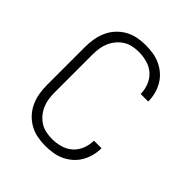

<svg xmlns="http://www.w3.org/2000/svg" viewBox="-193 -803 936 936"><g transform="rotate(45 275.0 -335.0)"><path d="M271 12Q243 12 215 6.5Q187 1 162.5 -13Q138 -27 119 -48Q100 -69 88.5 -95Q77 -121 72.5 -149Q68 -177 68 -205V-465Q68 -493 72.5 -521Q77 -549 88.5 -575Q100 -601 119 -622Q138 -643 162.5 -657Q187 -671 215 -676.5Q243 -682 271 -682Q297 -682 323 -678Q349 -674 372.5 -663Q396 -652 415.5 -635Q435 -618 448 -595.5Q461 -573 467.5 -548Q474 -523 474 -497V-496H422Q422 -525 411 -553Q400 -581 378.5 -600Q357 -619 328.5 -627Q300 -635 271 -635Q250 -635 228.5 -630.5Q207 -626 189 -614.5Q171 -603 157 -586Q143 -569 134.5 -549Q126 -529 123 -508Q120 -487 120 -465V-205Q120 -183 123 -162Q126 -141 134.5 -121Q143 -101 157 -84Q171 -67 189 -55.5Q207 -44 228.5 -39.5Q250 -35 271 -35Q300 -35 328.5 -43Q357 -51 378.5 -70Q400 -89 411 -117Q422 -145 422 -174H474V-173Q474 -147 467.5 -122Q461 -97 448 -74.5Q435 -52 415.5 -35Q396 -18 372.5 -7Q349 4 323 8Q297 12 271 12Z"/></g></svg>

Font: Lode Dark Term
Style: Regular
Weight: 400
Monospace: yes
Designer: Belleve Invis
Foundry: Belleve Invis
Version: Version 29.2.0